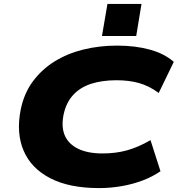

<svg xmlns="http://www.w3.org/2000/svg" viewBox="-20 -949 908 981"><path d="M486 12Q334 12 236.5 -38.5Q139 -89 100.5 -179.5Q62 -270 86 -390Q103 -473 148.5 -534Q194 -595 259.5 -635.5Q325 -676 406.5 -696Q488 -716 578 -716Q671 -716 745.5 -695.5Q820 -675 868 -633L791 -474Q742 -510 691 -524.5Q640 -539 575 -539Q502 -539 446 -521Q390 -503 354 -464Q318 -425 305 -364Q292 -300 311.5 -256Q331 -212 380 -188.5Q429 -165 504 -165Q572 -165 629.5 -181Q687 -197 749 -233L800 -74Q759 -46 709 -27Q659 -8 602 2Q545 12 486 12ZM501 -765 529 -929H703L676 -765Z"/></svg>

Font: Nunito Sans 10pt Expanded Black
Style: Italic
Weight: 900
Width: 7
Italic angle: -9°
Designer: Vernon Adams
Foundry: Vernon Adams
Version: Version 3.101;gftools[0.9.27]